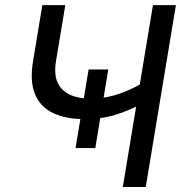

<svg xmlns="http://www.w3.org/2000/svg" viewBox="-20 -748 732 768"><path d="M317.4 -271.5Q243.7 -271.5 192.6 -295.7Q141.6 -319.8 120.1 -371.1Q98.6 -422.4 112.3 -503.9L149.4 -727.5H241.2L204.1 -504.4Q195.3 -451.2 210.4 -418Q225.6 -384.8 259.8 -369.1Q293.9 -353.5 341.3 -353.5Q402.3 -353.5 460.2 -374Q518.1 -394.5 569.8 -428.2L554.7 -337.4Q503.9 -308.6 445.6 -290Q387.2 -271.5 317.4 -271.5ZM471.2 0 591.8 -727.5H683.6L563 0ZM282.2 -155.8 334.5 -470.2H413.1L361.3 -155.8Z"/></svg>

Font: Inter 18pt
Style: Italic
Weight: 400
Italic angle: -9.3988°
Designer: Rasmus Andersson
Foundry: rsms
Version: Version 4.001;git-66647c0bb